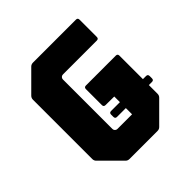

<svg xmlns="http://www.w3.org/2000/svg" viewBox="-179 -802 938 938"><g transform="rotate(-45 290.5 -333.0)"><path d="M290.5 -188.5Q278 -188.5 278 -201V-217Q278 -229.5 290.5 -229.5H532Q544.5 -229.5 544.5 -217V-201Q544.5 -188.5 532 -188.5ZM188 0Q176 0 168 -8.5L68 -108.5Q59.5 -116.5 59.5 -128.5V-538.5Q59.5 -550 68 -558.5L168 -658.5Q176 -666.5 188 -666.5H484.5Q497 -666.5 497 -654V-534.5Q497 -522 484.5 -522H250Q243 -522 238 -517Q233 -512 233 -505V-162.5Q233 -155.5 238 -150.5Q243 -145.5 250 -145.5H351.5V-268.5L291.5 -269Q279 -269 279 -281.5V-392Q279 -404.5 291.5 -404.5H498Q510.5 -404.5 510.5 -392V-128.5Q510.5 -116.5 502 -108.5L402 -8.5Q394 0 382 0Z"/></g></svg>

Font: Jaro 24pt
Style: Regular
Weight: 400
Designer: Agyei Archer, Celine Hurka, Mirko Velimirović
Version: Version 1.000